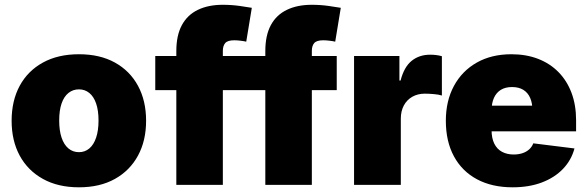

<svg xmlns="http://www.w3.org/2000/svg" viewBox="-20 -776 2465 806"><path d="M311.5 10.3Q223.6 10.3 160.2 -24.9Q96.7 -60.1 62.7 -122.8Q28.8 -185.5 28.8 -269Q28.8 -353 62.7 -415.8Q96.7 -478.5 160.2 -513.4Q223.6 -548.3 311.5 -548.3Q399.4 -548.3 462.4 -513.4Q525.4 -478.5 559.3 -415.8Q593.3 -353 593.3 -269Q593.3 -185.5 559.3 -122.8Q525.4 -60.1 462.4 -24.9Q399.4 10.3 311.5 10.3ZM311.5 -137.2Q336.4 -137.2 355 -152.8Q373.5 -168.5 383.5 -198.2Q393.6 -228 393.6 -270Q393.6 -312.5 383.5 -341.6Q373.5 -370.6 355 -385.7Q336.4 -400.9 311.5 -400.9Q286.1 -400.9 267.3 -385.7Q248.5 -370.6 238.5 -341.6Q228.5 -312.5 228.5 -270Q228.5 -228 238.5 -198.2Q248.5 -168.5 267.3 -152.8Q286.1 -137.2 311.5 -137.2Z M1020 -541V-397.5H631.8V-541ZM720.2 0V-561.5Q720.2 -627.4 743.4 -670.4Q766.6 -713.4 810.5 -734.6Q854.5 -755.9 915 -755.9Q952.1 -755.9 986.6 -751Q1021 -746.1 1037.1 -743.2L1013.7 -601.1Q1003.4 -603.5 989 -605.2Q974.6 -606.9 963.4 -606.9Q935.5 -606.9 925.5 -595.2Q915.5 -583.5 915.5 -562.5V0Z M1393.6 -541V-397.5H1005.4V-541ZM1093.8 0V-561.5Q1093.8 -627.4 1116.9 -670.4Q1140.1 -713.4 1184.1 -734.6Q1228 -755.9 1288.6 -755.9Q1325.7 -755.9 1360.1 -751Q1394.5 -746.1 1410.6 -743.2L1387.2 -601.1Q1377 -603.5 1362.5 -605.2Q1348.1 -606.9 1336.9 -606.9Q1309.1 -606.9 1299.1 -595.2Q1289.1 -583.5 1289.1 -562.5V0Z M1466.3 0V-541H1656.7V-438H1661.6Q1676.3 -495.1 1708.3 -520.8Q1740.2 -546.4 1785.6 -546.4Q1798.3 -546.4 1810.8 -544.9Q1823.2 -543.5 1835 -540V-375Q1821.3 -379.4 1800 -381.1Q1778.8 -382.8 1763.2 -382.8Q1733.9 -382.8 1710.9 -369.9Q1688 -356.9 1675.3 -333.3Q1662.6 -309.6 1662.6 -277.8V0Z M2131.8 10.3Q2045.4 10.3 1982.4 -23.4Q1919.4 -57.1 1885.5 -119.9Q1851.6 -182.6 1851.6 -269Q1851.6 -352.5 1885.7 -415.5Q1919.9 -478.5 1981.7 -513.4Q2043.5 -548.3 2127 -548.3Q2188.5 -548.3 2238.5 -529.1Q2288.6 -509.8 2324.2 -473.6Q2359.9 -437.5 2379.2 -386.2Q2398.4 -335 2398.4 -271V-224.6H1911.6V-332.5H2307.1L2215.3 -310.5Q2215.3 -342.8 2205.6 -365Q2195.8 -387.2 2176.8 -398.9Q2157.7 -410.6 2129.4 -410.6Q2101.6 -410.6 2082.5 -398.9Q2063.5 -387.2 2053.5 -365Q2043.5 -342.8 2043.5 -310.5V-231Q2043.5 -196.3 2054.9 -173.1Q2066.4 -149.9 2087.4 -138.7Q2108.4 -127.4 2136.2 -127.4Q2156.2 -127.4 2172.9 -132.8Q2189.5 -138.2 2201.2 -148.7Q2212.9 -159.2 2218.8 -174.3L2391.6 -152.8Q2378.4 -103.5 2343.3 -66.9Q2308.1 -30.3 2254.6 -10Q2201.2 10.3 2131.8 10.3Z"/></svg>

Font: Inter 17pt Black
Style: Regular
Weight: 900
Version: Version 4.001;git-66647c0bb